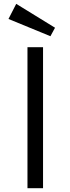

<svg xmlns="http://www.w3.org/2000/svg" viewBox="-20 -997 373 1017"><path d="M125.5 -747.1H208V0H125.5ZM24.9 -896.5 65.9 -976.6 271.5 -850.1 247.1 -805.2Z"/></svg>

Font: Armata
Style: Regular
Weight: 400
Designer: Viktoriya Grabowska
Foundry: Viktoriya Grabowska
Version: Version 1.003